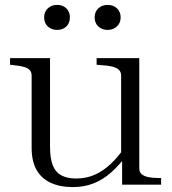

<svg xmlns="http://www.w3.org/2000/svg" viewBox="-20 -753 700 783"><path d="M184 -516V-155Q184 -108 195 -79.5Q206 -51 230 -38Q254 -25 291 -25Q331 -25 365.5 -40Q400 -55 431 -84Q462 -113 490 -154L496 -119Q466 -79 433.5 -50Q401 -21 362.5 -5.5Q324 10 276 10Q226 10 188 -7Q150 -24 129.5 -59.5Q109 -95 109 -150V-444Q109 -466 91 -475Q73 -484 36 -487L21 -489V-516ZM548 -516V-66Q548 -51 558 -42.5Q568 -34 586 -30.5Q604 -27 628 -27H637V0H478V-108L474 -111V-444Q474 -466 454.5 -475.5Q435 -485 396 -487L374 -489V-516ZM265 -682Q265 -659 250.5 -645Q236 -631 213 -631Q190 -631 175 -645Q160 -659 160 -682Q160 -705 175 -719Q190 -733 213 -733Q236 -733 250.5 -719Q265 -705 265 -682ZM472 -682Q472 -659 456.5 -645Q441 -631 419 -631Q396 -631 381 -645Q366 -659 366 -682Q366 -705 381 -719Q396 -733 419 -733Q442 -733 457 -719Q472 -705 472 -682Z"/></svg>

Font: Roboto Serif 120pt Expanded Light
Style: Regular
Weight: 300
Width: 7
Designer: Greg Gazdowicz
Foundry: Commercial Type
Version: Version 1.008